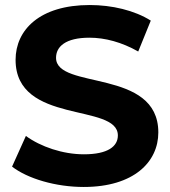

<svg xmlns="http://www.w3.org/2000/svg" viewBox="-20 -732 678 764"><path d="M313 12C513 12 610 -88 610 -205C610 -462 203 -373 203 -502C203 -546 240 -582 336 -582C398 -582 465 -564 530 -527L580 -650C515 -691 425 -712 337 -712C138 -712 42 -613 42 -494C42 -234 449 -324 449 -193C449 -150 410 -118 314 -118C230 -118 142 -148 83 -191L28 -69C90 -21 202 12 313 12Z"/></svg>

Font: AWKNG-Font
Style: Bold
Weight: 700
Designer: Awakening Church
Foundry: Awakening Church
Version: Version 1.700;PS 001.700;hotconv 1.0.88;makeotf.lib2.5.64775